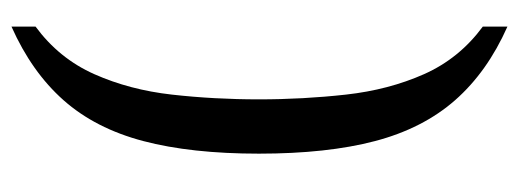

<svg xmlns="http://www.w3.org/2000/svg" viewBox="-312 -488 926 343"><g transform="rotate(-90 151.5 -316.0)"><path d="M276 127Q195 91 144.5 33.5Q94 -24 71.5 -109.5Q49 -195 49 -317Q49 -438 71.5 -523.5Q94 -609 144.5 -666Q195 -723 276 -759V-716Q219 -674 191 -611Q163 -548 154.5 -472.5Q146 -397 146 -317Q146 -238 154.5 -161.5Q163 -85 191 -22Q219 41 276 83Z"/></g></svg>

Font: Noto Serif Thai Condensed
Style: Regular
Weight: 400
Width: 3
Designer: Monotype Design Team
Foundry: Monotype Imaging Inc.
Version: Version 2.002; ttfautohint (v1.8.4.7-5d5b)